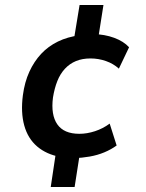

<svg xmlns="http://www.w3.org/2000/svg" viewBox="-20 -637 589 772"><path d="M184 115 206 -32 223 -6Q167 -16 129.5 -48Q92 -80 77.5 -132.5Q63 -185 72 -254Q79 -307 98 -348.5Q117 -390 145.5 -420.5Q174 -451 213 -470Q252 -489 300 -495L275 -465L300 -617H396L373 -471L355 -500Q401 -499 439 -485Q477 -471 499 -447L458 -361Q436 -381 406 -391.5Q376 -402 344 -402Q311 -402 285.5 -391.5Q260 -381 241 -360.5Q222 -340 210.5 -311Q199 -282 193 -245Q184 -175 210.5 -137Q237 -99 299 -99Q330 -99 362 -109.5Q394 -120 421 -140L449 -52Q427 -36 399.5 -24.5Q372 -13 340.5 -7.5Q309 -2 277 -1L302 -26L280 115Z"/></svg>

Font: Nunito Sans 10pt SemiCondensed
Style: Bold Italic
Weight: 700
Width: 4
Italic angle: -9°
Designer: Vernon Adams
Foundry: Vernon Adams
Version: Version 3.101;gftools[0.9.27]